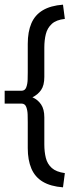

<svg xmlns="http://www.w3.org/2000/svg" viewBox="-35 -672 298 823"><path d="M57 -283Q72 -283 77.5 -297.5Q83 -312 83.5 -331Q84 -350 84 -362V-484Q84 -536 99.5 -572Q115 -608 148.5 -628Q182 -648 235 -652L243 -591Q206 -587 187 -569.5Q168 -552 161.5 -526Q155 -500 155 -468V-342Q155 -306 141 -286Q127 -266 104 -255Q127 -245 141 -224.5Q155 -204 155 -169V-53Q155 -21 161.5 5Q168 31 187 48Q206 65 243 70L235 131Q182 127 148.5 107Q115 87 99.5 50.5Q84 14 84 -37V-149Q84 -162 83.5 -180.5Q83 -199 77.5 -213.5Q72 -228 57 -228H-15V-283Z"/></svg>

Font: Podkova
Style: Regular
Weight: 400
Designer: Ilya Yudin
Foundry: Cyreal (www.cyreal.org)
Version: Version 2.103